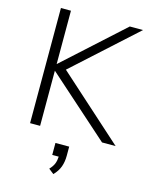

<svg xmlns="http://www.w3.org/2000/svg" viewBox="-139 -800 900 1147"><g transform="rotate(15 310.5 -227.0)"><path d="M621 0H537L154 -341V0H92V-712H154V-382L518 -712H600L216 -364ZM354 75V131Q354 169 343 199.5Q332 230 305 258L273 233Q293 212 300.5 192.5Q308 173 309 149H269V75Z"/></g></svg>

Font: Muli Light
Style: Regular
Weight: 300
Designer: Vernon Adams
Foundry: Vernon Adams
Version: Version 2.100